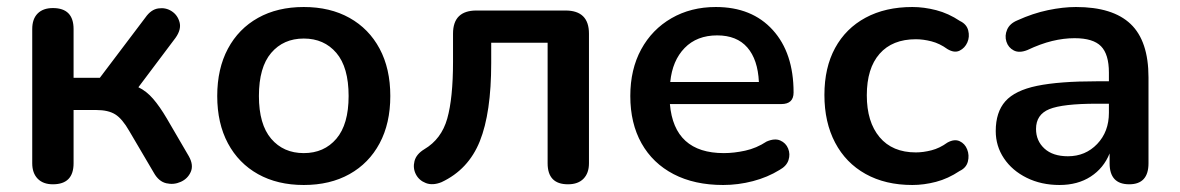

<svg xmlns="http://www.w3.org/2000/svg" viewBox="-20 -518 3368 548"><path d="M131 8Q103 8 87.5 -8Q72 -24 72 -52V-435Q72 -464 87.5 -479.5Q103 -495 131 -495Q190 -495 190 -435V-296H265L395 -468Q411 -491 432 -494Q453 -497 470 -486Q487 -475 492.5 -454.5Q498 -434 481 -410L375 -269Q398 -258 417 -236Q436 -214 456 -180L519 -72Q533 -47 524.5 -27.5Q516 -8 496 1Q476 10 454.5 5Q433 0 419 -25L349 -144Q329 -179 309 -191.5Q289 -204 255 -204H190V-52Q190 8 131 8Z M847 10Q772 10 716.5 -21Q661 -52 630.5 -109Q600 -166 600 -244Q600 -322 630.5 -379Q661 -436 716.5 -467Q772 -498 847 -498Q922 -498 977.5 -467Q1033 -436 1063.5 -379Q1094 -322 1094 -244Q1094 -166 1063.5 -109Q1033 -52 977.5 -21Q922 10 847 10ZM847 -81Q905 -81 940 -122Q975 -163 975 -244Q975 -326 940 -367Q905 -408 847 -408Q789 -408 754 -367Q719 -326 719 -244Q719 -163 754 -122Q789 -81 847 -81Z M1601 8Q1543 8 1543 -52V-396H1382V-338Q1382 -196 1349.5 -115Q1317 -34 1240 2Q1215 12 1195.5 4.5Q1176 -3 1167 -20.5Q1158 -38 1163 -58Q1168 -78 1191 -92Q1240 -121 1256.5 -179.5Q1273 -238 1273 -342V-422Q1273 -488 1340 -488H1594Q1661 -488 1661 -422V-52Q1661 -24 1645.5 -8Q1630 8 1601 8Z M2044 10Q1962 10 1902.5 -21Q1843 -52 1811 -109Q1779 -166 1779 -244Q1779 -320 1810 -377Q1841 -434 1896.5 -466Q1952 -498 2023 -498Q2126 -498 2185.5 -432.5Q2245 -367 2245 -254Q2245 -221 2210 -221H1892Q1904 -81 2046 -81Q2075 -81 2107 -88Q2139 -95 2168 -114Q2191 -124 2207 -117Q2223 -110 2229.5 -94Q2236 -78 2230.5 -61Q2225 -44 2205 -33Q2171 -12 2129 -1Q2087 10 2044 10ZM1893 -284H2146Q2143 -348 2113 -382.5Q2083 -417 2027 -417Q1969 -417 1934 -381Q1899 -345 1893 -284Z M2584 10Q2507 10 2450.5 -21.5Q2394 -53 2363.5 -111Q2333 -169 2333 -247Q2333 -325 2363.5 -381Q2394 -437 2450.5 -467.5Q2507 -498 2584 -498Q2617 -498 2652 -489Q2687 -480 2720 -458Q2739 -449 2743.5 -431Q2748 -413 2741 -397Q2734 -381 2719 -373.5Q2704 -366 2684 -378Q2662 -394 2638.5 -400Q2615 -406 2594 -406Q2527 -406 2490.5 -364.5Q2454 -323 2454 -246Q2454 -170 2490.5 -126.5Q2527 -83 2594 -83Q2615 -83 2638.5 -89Q2662 -95 2684 -111Q2704 -122 2719 -115Q2734 -108 2740.5 -91.5Q2747 -75 2742.5 -57Q2738 -39 2719 -30Q2686 -8 2651.5 1Q2617 10 2584 10Z M3004 10Q2952 10 2910.5 -10.5Q2869 -31 2845.5 -66Q2822 -101 2822 -144Q2822 -198 2849.5 -229Q2877 -260 2940 -273Q3003 -286 3111 -286H3145V-311Q3145 -363 3122.5 -386Q3100 -409 3047 -409Q3016 -409 2983 -401Q2950 -393 2912 -375Q2889 -366 2873.5 -374Q2858 -382 2852.5 -399Q2847 -416 2854.5 -433.5Q2862 -451 2884 -460Q2928 -480 2971 -489Q3014 -498 3051 -498Q3156 -498 3207 -449.5Q3258 -401 3258 -297V-52Q3258 8 3203 8Q3147 8 3147 -52V-80Q3130 -38 3093 -14Q3056 10 3004 10ZM3145 -222H3111Q3013 -222 2975 -206.5Q2937 -191 2937 -150Q2937 -116 2961 -94Q2985 -72 3028 -72Q3078 -72 3111.5 -107Q3145 -142 3145 -196Z"/></svg>

Font: Chiron GoRound TC M
Style: Regular
Weight: 500
Designer: Ryoko NISHIZUKA 西塚涼子 (kana, bopomofo & ideographs); Paul D. Hunt (Latin, Greek & Cyrillic); Sandoll Communications 산돌커뮤니
Foundry: Adobe
Version: Version 1.000;hotconv 1.1.1;makeotfexe 2.6.0